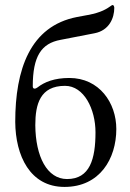

<svg xmlns="http://www.w3.org/2000/svg" viewBox="-20 -721 513 756"><path d="M234 15C373 15 438 -96 438 -213C438 -316 371 -414 253 -414C194 -414 155 -398 128 -377C124 -374 120 -372 116 -372C112 -372 109 -375 109 -381C109 -500 143 -550 218 -564L352 -590C410 -601 430 -650 430 -690C430 -694 428 -701 424 -701C423 -701 421 -701 420 -700C400 -686 380 -672 326 -662L283 -654C98 -618 40 -447 40 -241C41 -108 98 15 234 15ZM244 -16C165 -16 120 -105 119 -228C119 -311 138 -383 236 -383C311 -383 356 -291 356 -200C356 -95 334 -16 244 -16Z"/></svg>

Font: EB Garamond
Style: Regular
Weight: 400
Designer: Georg Duffner and Octavio Pardo
Foundry: Georg Duffner
Version: Version 1.000;PS 001.000;hotconv 1.0.88;makeotf.lib2.5.64775